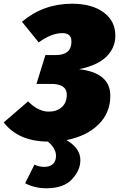

<svg xmlns="http://www.w3.org/2000/svg" viewBox="-61 -739 640 1032"><path d="M364 -367Q532 -348 532 -224Q532 -132 468 -69.5Q404 -7 296 14Q371 57 371 122Q371 176 326 224.5Q281 273 188 273Q126 273 74 246L124 146Q150 158 177 158Q208 158 224 142Q240 126 240 99Q240 58 196 22Q38 21 -41 -81L90 -194Q145 -139 201 -139Q244 -139 271 -163Q298 -187 298 -230Q298 -288 214 -288H135L183 -443H239Q323 -443 323 -516Q323 -561 274 -561Q215 -561 147 -511L57 -622Q172 -719 326 -719Q433 -719 496 -672.5Q559 -626 559 -547Q559 -483 512 -435.5Q465 -388 364 -367Z"/></svg>

Font: Fira Sans Ultra
Style: Italic
Weight: 950
Italic angle: -8°
Designer: Carrois Corporate & Edenspiekermann AG
Foundry: Carrois Corporate GbR & Edenspiekermann AG
Version: Version 4.203;PS 004.203;hotconv 1.0.88;makeotf.lib2.5.64775